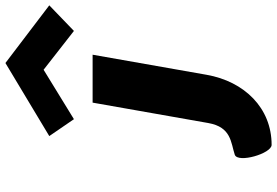

<svg xmlns="http://www.w3.org/2000/svg" viewBox="-177 -698 1023 709"><g transform="rotate(-90 334.5 -343.5)"><path d="M310 -513 234.7 -86C219.6 -0.4 162.5 -2.9 117.5 12C85.7 23.5 121.9 148 154 148C290.6 148 388.3 47 412.8 -92L487 -513ZM186.5 -673 248.9 -582 431.4 -694 574.8 -582 669.3 -673 456.3 -835Z"/></g></svg>

Font: Hussar Wysoki
Style: Obl
Weight: 700
Foundry: Cannot Into Space Fonts
Version: Version 0.92